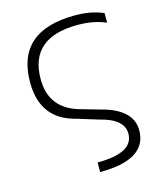

<svg xmlns="http://www.w3.org/2000/svg" viewBox="-107 -588 698 849"><g transform="rotate(-15 242.5 -164.0)"><path d="M446.3 -444.3Q391.6 -468.8 316.9 -468.8Q97.7 -468.8 97.7 -278.8Q97.7 -140.6 237.3 -104.5L314 -82.5Q460.4 -46.4 460.4 51.3Q460.4 185.5 245.6 185.5V141.6Q410.2 141.6 410.2 53.2Q410.2 -13.2 302.2 -39.6L205.1 -69.3Q48.8 -107.9 48.8 -276.9Q48.8 -512.7 316.9 -512.7Q391.6 -512.7 446.3 -488.3Z"/></g></svg>

Font: Voltera Light
Style: Light
Weight: 300
Designer: Bernd Montag
Version: Version 1.301